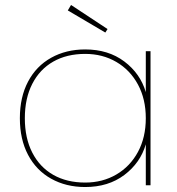

<svg xmlns="http://www.w3.org/2000/svg" viewBox="-20 -746 711 773"><path d="M60 -270Q60 -355 93 -417.5Q126 -480 186 -513.5Q246 -547 323 -547Q416 -547 480.5 -498.5Q545 -450 567 -375V-540H586V0H567V-165Q545 -90 480.5 -41.5Q416 7 323 7Q246 7 186 -26.5Q126 -60 93 -122.5Q60 -185 60 -270ZM567 -270Q567 -347 535.5 -405.5Q504 -464 448.5 -496.5Q393 -529 323 -529Q249 -529 194.5 -498Q140 -467 110 -408.5Q80 -350 80 -270Q80 -190 110 -131.5Q140 -73 194.5 -42Q249 -11 323 -11Q393 -11 448.5 -43.5Q504 -76 535.5 -134.5Q567 -193 567 -270ZM253 -704 266 -726 413 -629 404 -615Z"/></svg>

Font: Fz Poppins Thin
Style: Regular
Weight: 100
Designer: Ninad Kale (Devanagari), Jonny Pinhorn (Latin)
Foundry: Indian Type Foundry
Version: Vit hóa bi Vntype.Com & FontZin.Com